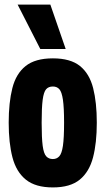

<svg xmlns="http://www.w3.org/2000/svg" viewBox="-20 -809 461 839"><path d="M18 -273Q18 -361 34 -424Q50 -487 92 -520.5Q134 -554 211 -554Q288 -554 329.5 -520.5Q371 -487 387 -424Q403 -361 403 -273Q403 -184 386.5 -121Q370 -58 328.5 -24Q287 10 211 10Q135 10 93 -24Q51 -58 34.5 -121Q18 -184 18 -273ZM162 -273Q162 -206 166.5 -172Q171 -138 182 -126Q193 -114 211 -114Q228 -114 239 -126Q250 -138 255 -172Q260 -206 260 -273Q260 -339 255 -373Q250 -407 239.5 -419Q229 -431 211 -431Q192 -431 181.5 -419Q171 -407 166.5 -373Q162 -339 162 -273ZM156 -595 57 -789H200L267 -595Z"/></svg>

Font: Georama Condensed
Style: Bold
Weight: 700
Width: 3
Designer: Jean-Baptiste Levee
Foundry: Production Type
Version: Version 1.000